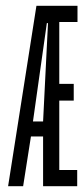

<svg xmlns="http://www.w3.org/2000/svg" viewBox="-20 -644 290 664"><path d="M8 0H60L87 -172H129V0H247V-56H185V-296H235V-354H185V-568H248V-624H106ZM94 -224 142 -564H146L129 -224Z"/></svg>

Font: Inconsolata UltraCondensed Thin
Style: Regular
Weight: 100
Width: 1
Monospace: yes
Designer: Raph Levien, Cyreal, Brenton Simpson
Foundry: Raph Levien, Cyreal, Google
Version: Version 3.100